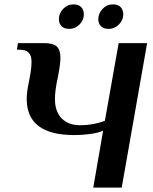

<svg xmlns="http://www.w3.org/2000/svg" viewBox="-20 -857 700 877"><path d="M451 -260Q428 -250 392.5 -245Q357 -240 319 -240Q102 -240 102 -405Q102 -437 113 -488Q114 -493 119 -521Q124 -549 124 -575Q124 -603 111 -616.5Q98 -630 67 -630H57L62 -660H182Q222 -660 239 -645Q256 -630 256 -593Q256 -563 244 -503Q231 -444 231 -405Q231 -347 262 -316Q293 -285 346 -285Q406 -285 459 -305L522 -660H652L536 0H406ZM249 -769Q249 -796 268.5 -816.5Q288 -837 316 -837Q339 -837 351 -824.5Q363 -812 363 -791Q363 -765 343 -745Q323 -725 296 -725Q273 -725 261 -737.5Q249 -750 249 -769ZM429 -769Q429 -796 448.5 -816.5Q468 -837 496 -837Q519 -837 531 -824.5Q543 -812 543 -791Q543 -765 523 -745Q503 -725 476 -725Q453 -725 441 -737.5Q429 -750 429 -769Z"/></svg>

Font: Philosopher
Style: Bold Italic
Weight: 700
Italic angle: -10°
Designer: Jovanny Lemonad
Foundry: Jovanny Lemonad
Version: Version 2.000